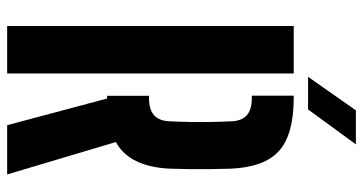

<svg xmlns="http://www.w3.org/2000/svg" viewBox="-259 -755 1014 536"><g transform="rotate(90 248.0 -487.0)"><path d="M329.5 0 255 -279H247.5V-396H253Q286 -396 301.5 -410Q317 -424 318.5 -451Q320 -480.5 320.5 -510Q321 -539.5 320.5 -569Q320 -598.5 318.5 -628Q317 -655.5 301.5 -669.2Q286 -683 253.5 -683H247V-800H253.5Q356 -800 401.8 -758.5Q447.5 -717 451 -621.5Q452 -588.5 452.2 -563Q452.5 -537.5 452.2 -513Q452 -488.5 451 -457.5Q446.5 -341.5 376.5 -303.5L467 0ZM52.5 0V-800H185V0ZM194.5 -840 288 -973.5H383L285.5 -840Z"/></g></svg>

Font: Big Shoulders Stencil Text Thin ExtraBold
Style: Regular
Weight: 800
Version: Version 2.001